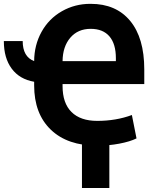

<svg xmlns="http://www.w3.org/2000/svg" viewBox="-33 -740 810 990"><path d="M434.6 -591.3Q368.7 -591.3 329.6 -545.7Q290.5 -500 289.6 -424.8H564.5V-439.9Q564.5 -513.7 531.2 -552.5Q498 -591.3 434.6 -591.3ZM468.3 11.2Q314.9 11.2 229 -71.3Q143.1 -153.8 143.1 -299.8V-318.4Q68.4 -331.1 27.6 -385.7Q-13.2 -440.4 -13.2 -528.3H84Q84 -447.3 143.1 -424.8Q143.6 -507.8 181.2 -575.7Q218.8 -643.6 286.1 -682.1Q353 -720.2 432.6 -720.2Q433.6 -720.2 434.6 -720.2Q565.4 -720.2 638.2 -632.3Q710.9 -544.4 710.9 -381.8V-306.6H289.6V-296.4Q289.6 -208 335.7 -162.4Q381.8 -116.7 468.3 -116.7Q565.4 -116.7 647 -147L670.9 -26.4Q637.7 -9.8 582.3 0.7Q526.9 11.2 468.3 11.2ZM530.8 229.5H389.6V-44.9H530.8Z"/></svg>

Font: MAUL Bold
Style: Bold
Weight: 700
Designer: MAUL
Version: Version 1.0; 2020; ttfautohint (v1.8.3)